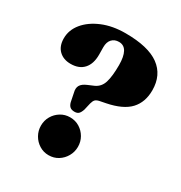

<svg xmlns="http://www.w3.org/2000/svg" viewBox="-175 -860 939 998"><g transform="rotate(30 294.0 -361.0)"><path d="M212 -334 222.5 -282Q227 -265 236.5 -257Q246 -249 263.5 -249Q279 -249 287.5 -256.5Q296 -264 303 -284L313 -327Q317.5 -344 324.8 -351.5Q332 -359 348.5 -362.5L384 -369.5Q477 -388 518 -432.2Q559 -476.5 559 -547.5Q559 -639 493.2 -687.2Q427.5 -735.5 290.5 -735.5Q213 -735.5 153.2 -710.5Q93.5 -685.5 59.2 -644Q25 -602.5 25 -552.5Q25 -506 51.5 -480.2Q78 -454.5 121.5 -454.5Q172 -454.5 199.2 -484.5Q226.5 -514.5 226.5 -569.5L226 -615Q226 -646 241.8 -662.8Q257.5 -679.5 283.5 -679.5Q314 -679.5 328.8 -652.5Q343.5 -625.5 343.5 -574.5Q343.5 -508 332 -470.5Q320.5 -433 286.5 -418L252.5 -403.5Q224 -391.5 214.8 -375Q205.5 -358.5 212 -334ZM259.5 14Q229 14 203.8 -1.8Q178.5 -17.5 163.8 -43.5Q149 -69.5 149 -100Q149 -131 163.8 -156.5Q178.5 -182 203.8 -197.5Q229 -213 259.5 -213Q291.5 -213 316.5 -197.5Q341.5 -182 356.2 -156.5Q371 -131 371 -100Q371 -69.5 356.2 -43.5Q341.5 -17.5 316.5 -1.8Q291.5 14 259.5 14Z"/></g></svg>

Font: Fraunces ExtraBold
Style: Regular
Weight: 800
Version: Version 1.000;[b76b70a41]